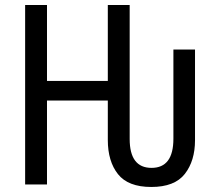

<svg xmlns="http://www.w3.org/2000/svg" viewBox="-20 -734 870 764"><path d="M167 0V-334H409V-177Q409 -92 449.5 -41Q490 10 582 10Q675 10 715.5 -42Q756 -94 756 -176V-537H670V-182Q670 -66 583 -66Q496 -66 496 -181V-714H409V-412H167V-714H80V0Z"/></svg>

Font: Noto Sans Display SemiCondensed
Style: Regular
Weight: 400
Width: 4
Designer: Monotype Design team
Foundry: Monotype Imaging Inc.
Version: 1.000